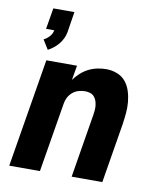

<svg xmlns="http://www.w3.org/2000/svg" viewBox="-85 -836 770 906"><g transform="rotate(10 300.0 -383.5)"><path d="M105 -570 77 -615Q92 -622 104.5 -636Q117 -650 119 -666H80L97 -767H198L182 -666Q179 -651 172 -636.5Q165 -622 154.5 -609.5Q144 -597 131.5 -587Q119 -577 105 -570ZM21 0 107 -520H254L242 -450Q255 -468 272 -483.5Q289 -499 309 -509Q329 -519 350.5 -523.5Q372 -528 393 -528Q420 -528 445 -518.5Q470 -509 486 -489.5Q502 -470 510 -445Q518 -420 520.5 -393.5Q523 -367 520.5 -339.5Q518 -312 514 -285L467 0H320Q332 -76 345 -152Q358 -228 370 -304Q372 -316 373 -328Q374 -340 372.5 -352Q371 -364 367 -374.5Q363 -385 355.5 -393Q348 -401 336.5 -404.5Q325 -408 313 -408Q298 -408 282 -403.5Q266 -399 253 -388Q240 -377 232.5 -362Q225 -347 223 -332L168 0Z"/></g></svg>

Font: Iosevka SS04 Hv Ex Obl
Style: Regular
Weight: 900
Width: 7
Italic angle: -9°
Monospace: yes
Designer: Belleve Invis
Foundry: Belleve Invis
Version: Version 19.0.0; ttfautohint (v1.8.4)